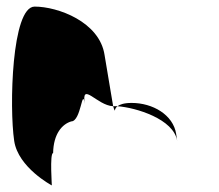

<svg xmlns="http://www.w3.org/2000/svg" viewBox="-20 -576 665 582"><path d="M23 -149C35 -68 137 -14 137 -14C138 -6 130 -112 141 -112C142 -171 169 -200 196 -208C226 -208 229 -314 237 -261C226 -331 274 -256 323 -254C319 -281 307 -346 297 -409C282 -510 155 -556 85 -556C15 -556 8 -250 23 -149ZM323 -254C325 -246 327 -242 328 -241C329 -237 326 -246 336 -254ZM336 -254C392 -250 507 -215 517 -149L514 -170C505 -228 443 -264 379 -264C355 -264 343 -259 336 -254Z"/></svg>

Font: Ampere
Style: SCRevIta
Weight: 400
Version: Version 1